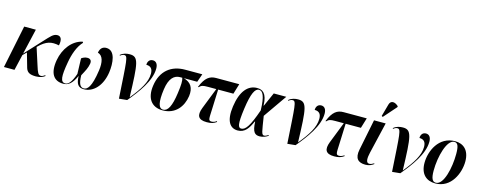

<svg xmlns="http://www.w3.org/2000/svg" viewBox="-33 -1561 5799 2323"><g transform="rotate(15 2867.0 -399.0)"><path d="M21 0H153L199 -197L244 -242L296 -60C312 -10 346 10 423 10C480 10 514 -9 535 -25L530 -34C517 -25 498 -12 481 -12C445 -12 436 -37 407 -128L340 -336L346 -343C435 -431 500 -445 596 -425C613 -505 590 -540 547 -540C496 -540 466 -500 394 -423L203 -217L277 -536H131Z M765 10C828 10 874 -24 922 -130C924 -33 951 10 1023 10C1142 10 1243 -95 1268 -266C1285 -386 1273 -544 1159 -544C1119 -544 1083 -523 1074 -461C1141 -446 1158 -361 1143 -258C1112 -39 1063 0 1020 0C976 0 952 -37 950 -146C988 -216 1009 -255 1018 -307C1025 -346 1007 -369 970 -369C939 -369 915 -357 895 -343C894 -304 900 -251 901 -149C862 -36 825 0 789 0C726 0 720 -70 753 -256C771 -360 807 -465 870 -531L862 -543C733 -514 642 -392 616 -246C586 -75 646 10 765 10Z M1464 10 1565 0C1676 -134 1806 -303 1806 -458C1806 -518 1779 -545 1742 -545C1700 -545 1678 -513 1678 -472C1736 -472 1760 -440 1760 -381C1760 -275 1691 -170 1587 -42H1585C1572 -470 1564 -543 1453 -543C1416 -543 1371 -535 1335 -503L1341 -496C1361 -512 1377 -517 1390 -517C1436 -517 1434 -470 1464 10Z M2011 10C2169 10 2257 -105 2276 -240C2290 -345 2251 -407 2158 -433H2326L2362 -536H2146C1977 -536 1850 -443 1823 -249C1800 -89 1869 10 2011 10ZM2014 0C1957 0 1936 -72 1960 -241C1980 -383 2039 -433 2111 -433H2139C2151 -401 2150 -345 2135 -240C2112 -72 2073 0 2014 0Z M2562 10C2619 10 2648 0 2684 -25L2680 -35C2663 -22 2641 -12 2618 -12C2574 -12 2581 -38 2585 -151L2595 -407H2786L2825 -536H2535C2456 -536 2401 -500 2351 -376L2358 -373C2386 -402 2404 -407 2466 -407H2572L2468 -142C2430 -43 2453 10 2562 10Z M2950 10C3040 10 3083 -57 3123 -148H3128C3133 -16 3167 10 3225 10C3268 10 3306 -8 3332 -26L3327 -34C3311 -24 3291 -13 3276 -13C3242 -13 3241 -51 3210 -243L3414 -536H3257L3180 -363H3176C3172 -518 3112 -548 3047 -548C2933 -548 2849 -454 2821 -257C2794 -65 2857 10 2950 10ZM2986 -23C2948 -23 2931 -60 2960 -267C2987 -461 3024 -533 3074 -533C3120 -533 3154 -478 3158 -297C3086 -89 3039 -23 2986 -23Z M3573 10 3674 0C3785 -134 3915 -303 3915 -458C3915 -518 3888 -545 3851 -545C3809 -545 3787 -513 3787 -472C3845 -472 3869 -440 3869 -381C3869 -275 3800 -170 3696 -42H3694C3681 -470 3673 -543 3562 -543C3525 -543 3480 -535 3444 -503L3450 -496C3470 -512 3486 -517 3499 -517C3545 -517 3543 -470 3573 10Z M4159 10C4216 10 4245 0 4281 -25L4277 -35C4260 -22 4238 -12 4215 -12C4171 -12 4178 -38 4182 -151L4192 -407H4383L4422 -536H4132C4053 -536 3998 -500 3948 -376L3955 -373C3983 -402 4001 -407 4063 -407H4169L4065 -142C4027 -43 4050 10 4159 10Z M4604 -603 4744 -762 4747 -774C4702 -818 4648 -823 4632 -766L4589 -611ZM4549 10C4597 10 4626 -6 4654 -26L4650 -34C4629 -22 4613 -13 4592 -13C4546 -13 4552 -79 4567 -145L4659 -536H4513L4435 -148C4412 -33 4460 10 4549 10Z M4885 10 4986 0C5097 -134 5227 -303 5227 -458C5227 -518 5200 -545 5163 -545C5121 -545 5099 -513 5099 -472C5157 -472 5181 -440 5181 -381C5181 -275 5112 -170 5008 -42H5006C4993 -470 4985 -543 4874 -543C4837 -543 4792 -535 4756 -503L4762 -496C4782 -512 4798 -517 4811 -517C4857 -517 4855 -470 4885 10Z M5425 10C5624 10 5709 -195 5709 -340C5709 -486 5627 -546 5528 -546C5323 -546 5236 -346 5236 -197C5236 -58 5312 10 5425 10ZM5430 0C5388 0 5367 -36 5367 -135C5367 -312 5427 -536 5520 -536C5564 -536 5579 -496 5579 -399C5579 -226 5528 0 5430 0Z"/></g></svg>

Font: Noto Serif Display Condensed
Style: Bold Italic
Weight: 700
Width: 3
Italic angle: -12°
Designer: Monotype Design Team
Foundry: Monotype Imaging Inc.
Version: Version 2.009